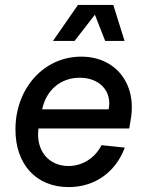

<svg xmlns="http://www.w3.org/2000/svg" viewBox="-20 -747 594 783"><path d="M260 16C366 16 451 -44 489 -145L394 -155C367 -102 316 -70 259 -70C177 -70 125 -135 137 -223H507L513 -259C539 -405 452 -516 311 -516C159 -516 43 -387 43 -219C43 -76 128 16 260 16ZM423 -301H152C168 -379 227 -430 305 -430C387 -430 438 -374 423 -301ZM196 -580H284L367 -687L409 -580H488L442 -727H298Z"/></svg>

Font: Uncut Sans Medium Italic
Style: Regular
Weight: 500
Italic angle: -11°
Designer: Kasper Nordkvist
Foundry: UNCUT.wtf
Version: Version 1.304;Glyphs 3.2 (3246)